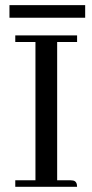

<svg xmlns="http://www.w3.org/2000/svg" viewBox="-20 -723 357 743"><path d="M278.3 0H39.1V-25.4H117.2V-560.5H39.1V-585.9H278.3V-560.5H201.2V-25.4H252.9C256.2 -25.4 259.4 -25.1 262.7 -24.4C273.1 -22.5 278.3 -14.3 278.3 0ZM16.6 -654.3V-703.1H309.6V-654.3Z"/></svg>

Font: Abhaya Libre
Style: Regular
Weight: 400
Designer: Pushpananda Ekanayake, Sol Matas, Pathum Egodawatta
Foundry: Mooniak
Version: Version 1.041; ; ttfautohint (v1.5)